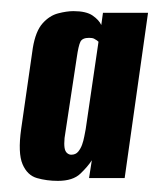

<svg xmlns="http://www.w3.org/2000/svg" viewBox="-20 -584 286 345"><path d="M84 -259Q64 -259 46.5 -264Q29 -269 20.5 -289Q12 -309 18 -352L39 -498Q44 -528 56.5 -542Q69 -556 84.5 -560Q100 -564 112 -564Q135 -564 146.5 -556Q158 -548 162 -539L165 -561H246L204 -264H140L145 -296Q138 -285 124.5 -272Q111 -259 84 -259ZM108 -306Q116 -306 120.5 -311.5Q125 -317 127.5 -324Q130 -331 131.5 -339Q133 -347 134 -352L157 -509Q156 -510 154 -511.5Q152 -513 149 -514.5Q146 -516 140 -516Q128 -516 124.5 -509Q121 -502 118 -481L96 -336Q95 -325 96 -318.5Q97 -312 100.5 -309Q104 -306 108 -306Z"/></svg>

Font: Alumni Sans Thin ExtraBold
Style: Italic
Weight: 800
Italic angle: -8°
Version: Version 1.016